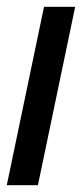

<svg xmlns="http://www.w3.org/2000/svg" viewBox="-38 -547 246 567"><path d="M-18 0 92 -527H184L74 0Z"/></svg>

Font: Mona Sans Condensed Medium
Style: Italic
Weight: 500
Width: 3
Italic angle: -11.7°
Designer: Deni Anggara
Foundry: GitHub
Version: Version 1.001; ttfautohint (v1.8.4.7-5d5b);gftools[0.9.31]